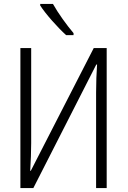

<svg xmlns="http://www.w3.org/2000/svg" viewBox="-20 -959 654 979"><path d="M250 -939H185V-931C213 -887 275 -818 317 -780H355V-790C321 -830 276 -892 250 -939ZM84 -714V0H150L471 -630H475C472 -590 470 -536 470 -487V0H524V-714H458L137 -88H134C137 -138 139 -186 139 -229V-714Z"/></svg>

Font: Noto Sans Display SemiCondensed Light
Style: Regular
Weight: 300
Width: 4
Designer: Monotype Design Team
Foundry: Monotype Imaging Inc.
Version: Version 1.900